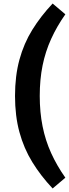

<svg xmlns="http://www.w3.org/2000/svg" viewBox="-20 -811 390 1087"><path d="M65 -268Q65 -381 90 -473Q115 -565 163 -642.5Q211 -720 278 -791L350 -730Q302 -662 269.5 -590.5Q237 -519 221 -440Q205 -361 205 -268Q205 -176 221 -96Q237 -16 269.5 55.5Q302 127 350 195L278 256Q211 185 163 107Q115 29 90 -63Q65 -155 65 -268Z"/></svg>

Font: Radio Canada
Style: Regular
Weight: 400
Designer: Charles Daoud, Etienne Aubert Bonn, Alexandre Saumier Demers, Jacques Le Bailly
Foundry: Radio-Canada
Version: Version 2.104;gftools[0.9.28.dev5+ged2979d]